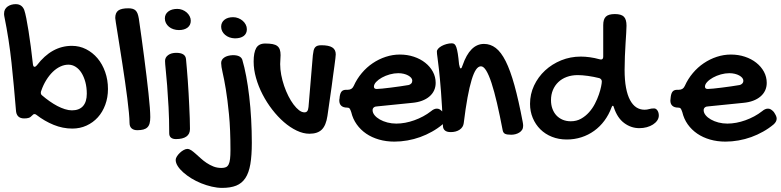

<svg xmlns="http://www.w3.org/2000/svg" viewBox="-27 -643 3766 926"><path d="M49.8 -112.8Q40.5 -227.1 28.6 -339.8Q16.6 -452.6 -6.3 -564.9Q-7.3 -568.8 -7.3 -572Q-7.3 -575.2 -7.3 -578.1Q-7.3 -589.4 -2.7 -597.7Q2 -606 9.8 -611.6Q17.6 -617.2 27.6 -620.1Q37.6 -623 48.8 -623Q78.6 -623 89.8 -595.2Q94.7 -581.1 99.9 -554.7Q105 -528.3 110.6 -493.7Q116.2 -459 121.6 -417.7Q127 -376.5 131.8 -333Q133.3 -320.8 139.6 -320.8Q145 -320.8 150.9 -328.1Q222.2 -421.9 319.8 -421.9Q356.4 -421.9 388.2 -405.8Q419.9 -389.6 443.4 -361.8Q466.8 -334 480.2 -295.9Q493.7 -257.8 493.7 -213.9Q493.7 -172.9 480.7 -137.7Q467.8 -102.5 444.8 -77.1Q421.9 -51.8 390.4 -37.4Q358.9 -22.9 321.8 -22.9Q275.9 -22.9 231.9 -40.8Q188 -58.6 148.9 -88.9Q144.5 -92.8 139.6 -92.8Q133.3 -92.8 127.9 -85.9Q120.1 -77.1 111.3 -74.5Q102.5 -71.8 89.8 -71.8Q51.3 -71.8 49.8 -112.8ZM302.7 -331.1Q283.2 -331.1 263.9 -322Q244.6 -313 227.5 -296.4Q210.4 -279.8 196 -256.6Q181.6 -233.4 171.9 -205.1Q170.9 -203.6 170.4 -200.7Q169.9 -197.8 169.9 -195.8Q169.9 -187.5 175.8 -183.1Q193.4 -168 212.2 -154.8Q231 -141.6 249.5 -131.8Q268.1 -122.1 286.1 -116.5Q304.2 -110.8 319.8 -110.8Q355 -110.8 373.3 -131.3Q391.6 -151.9 391.6 -190.9Q391.6 -221.2 384.8 -246.8Q377.9 -272.5 366.2 -291.3Q354.5 -310.1 338.1 -320.6Q321.8 -331.1 302.7 -331.1Z M528.8 -556.2Q528.8 -581.5 543.5 -592.3Q558.1 -603 591.8 -603Q603.5 -603 612.3 -600.6Q621.1 -598.1 627 -592.5Q632.8 -586.9 636.5 -577.4Q640.1 -567.9 642.6 -553.2Q648.9 -509.8 655.5 -462.2Q662.1 -414.6 668.2 -367.4Q674.3 -320.3 679.7 -275.6Q685.1 -231 689.2 -192.6Q693.4 -154.3 695.6 -124.8Q697.8 -95.2 697.8 -78.1Q697.8 -60.5 694.6 -48.3Q691.4 -36.1 683.8 -28.8Q676.3 -21.5 664.3 -18.3Q652.3 -15.1 634.8 -15.1Q617.7 -15.1 607.7 -23.9Q597.7 -32.7 597.7 -50.8Q597.7 -69.3 594.7 -100.3Q591.8 -131.3 586.9 -169.4Q582 -207.5 575.9 -250.5Q569.8 -293.5 563.2 -335.4Q556.6 -377.4 550.5 -416.3Q544.4 -455.1 539.6 -485.1Q534.7 -515.1 531.7 -534.4Q528.8 -553.7 528.8 -556.2Z M835.9 -498Q821.8 -498 809.3 -502.2Q796.9 -506.3 787.8 -513.9Q778.8 -521.5 773.4 -531.7Q768.1 -542 768.1 -554.2Q768.1 -574.7 784.4 -587.4Q800.8 -600.1 828.1 -600.1Q840.8 -600.1 852.5 -595.5Q864.3 -590.8 873.3 -583Q882.3 -575.2 887.7 -564.7Q893.1 -554.2 893.1 -543Q893.1 -522 877.7 -510Q862.3 -498 835.9 -498ZM769 -349.1Q769 -366.2 783.9 -377.2Q798.8 -388.2 823.2 -388.2Q867.2 -388.2 870.1 -357.9Q872.1 -336.9 874.3 -310.5Q876.5 -284.2 878.7 -254.6Q880.9 -225.1 882.6 -193.6Q884.3 -162.1 885.7 -131.6Q887.2 -101.1 888.2 -72.8Q889.2 -44.4 889.2 -21Q889.2 3.4 871.8 15.6Q854.5 27.8 821.3 27.8Q806.2 27.8 797.6 20.8Q789.1 13.7 789.1 0Q789.1 -67.4 785.9 -126.2Q782.7 -185.1 779.1 -231Q775.4 -276.9 772.2 -307.4Q769 -337.9 769 -349.1Z M1041.5 167Q1054.2 167 1062.5 163.3Q1070.8 159.7 1075.7 149.9Q1080.6 140.1 1082.5 123.5Q1084.5 106.9 1084.5 81.1Q1084.5 -19 1077.4 -91.3Q1070.3 -163.6 1062 -213.4Q1053.7 -263.2 1046.6 -293.2Q1039.6 -323.2 1039.6 -338.9Q1039.6 -355.5 1054.7 -365.7Q1069.8 -376 1096.2 -377Q1133.8 -377 1141.6 -355Q1151.9 -320.3 1160.4 -275.1Q1168.9 -230 1175 -177.7Q1181.2 -125.5 1184.3 -68.6Q1187.5 -11.7 1187.5 45.9Q1187.5 106.9 1180.4 148.7Q1173.3 190.4 1156.5 215.8Q1139.6 241.2 1112.3 252.2Q1085 263.2 1044.4 263.2Q1020.5 263.2 994.4 257.1Q968.3 251 943.4 241Q918.5 231 896.2 217.3Q874 203.6 857.2 188.7Q840.3 173.8 830.3 158.2Q820.3 142.6 820.3 127.9Q820.3 120.6 826.2 111.3Q832 102.1 840.6 94Q849.1 85.9 858.9 80.6Q868.7 75.2 876.5 75.2Q885.7 75.2 895.8 82Q905.8 88.9 917.2 99.1Q928.7 109.4 941.7 121.1Q954.6 132.8 970 143.1Q985.4 153.3 1002.9 160.2Q1020.5 167 1041.5 167ZM1105.5 -458Q1091.3 -458.5 1079.3 -462.9Q1067.4 -467.3 1058.6 -474.9Q1049.8 -482.4 1044.7 -492.4Q1039.6 -502.4 1039.6 -514.2Q1039.6 -534.7 1055.2 -547.4Q1070.8 -560.1 1097.2 -560.1Q1110.4 -560.1 1122.3 -555.4Q1134.3 -550.8 1143.6 -542.7Q1152.8 -534.7 1158.2 -524.2Q1163.6 -513.7 1163.6 -502Q1163.6 -481 1148.4 -469.5Q1133.3 -458 1105.5 -458Z M1481.9 -377Q1483.4 -390.6 1485.6 -399.7Q1487.8 -408.7 1492.4 -414.3Q1497.1 -419.9 1504.4 -422.4Q1511.7 -424.8 1522.9 -424.8Q1558.6 -424.8 1575.4 -414.3Q1592.3 -403.8 1592.3 -380.9Q1592.3 -376.5 1590.6 -361.6Q1588.9 -346.7 1585.9 -325Q1583 -303.2 1579.3 -277.1Q1575.7 -251 1572.3 -224.1Q1563.5 -161.6 1552.2 -84Q1545.4 -38.1 1525.1 -18.1Q1504.9 2 1465.3 2Q1435.5 2 1403.8 -13.2Q1372.1 -28.3 1342.3 -54.2Q1312.5 -80.1 1285.9 -114.5Q1259.3 -148.9 1239.3 -187.7Q1219.2 -226.6 1207.8 -267.1Q1196.3 -307.6 1196.3 -346.2Q1196.3 -389.6 1208.7 -411.4Q1221.2 -433.1 1252 -433.1Q1273.4 -433.1 1287.6 -430.4Q1301.8 -427.7 1310.3 -421.1Q1318.8 -414.6 1322.5 -403.8Q1326.2 -393.1 1326.2 -377Q1326.2 -366.2 1325.2 -355.5Q1324.2 -344.7 1324.2 -334Q1324.2 -309.1 1329.3 -282Q1334.5 -254.9 1343.3 -229Q1352.1 -203.1 1363.8 -179.9Q1375.5 -156.7 1388.7 -139.2Q1401.9 -121.6 1415.3 -111.3Q1428.7 -101.1 1441.4 -101.1Q1450.2 -101.1 1454.8 -106.9Q1459.5 -112.8 1460.9 -127Z M2052.2 -106.9Q2066.4 -119.1 2080.1 -119.1Q2087.9 -119.1 2094.2 -115.2Q2100.6 -111.3 2108.4 -103Q2115.7 -91.8 2118.9 -84.7Q2122.1 -77.6 2122.1 -70.8Q2122.1 -56.2 2107.4 -43Q2084 -23.4 2056.6 -8.1Q2029.3 7.3 1999.5 18.1Q1969.7 28.8 1938 34.4Q1906.2 40 1875 40Q1835.4 40 1800.8 30Q1766.1 20 1739 1.5Q1711.9 -17.1 1693.4 -43.2Q1674.8 -69.3 1667 -102.1Q1662.6 -115.7 1658.9 -119.9Q1655.3 -124 1647 -124Q1628.9 -124 1619.1 -132.8Q1609.4 -141.6 1609.4 -158.2Q1609.4 -165 1610.4 -167L1611.3 -176.8Q1613.8 -194.3 1620.8 -202.1Q1627.9 -210 1643.1 -210H1650.4Q1670.9 -210 1679.2 -229Q1694.3 -262.7 1717.8 -290.5Q1741.2 -318.4 1770.5 -338.1Q1799.8 -357.9 1833.3 -368.9Q1866.7 -379.9 1901.4 -379.9Q1937.5 -379.9 1969 -369.4Q2000.5 -358.9 2023.9 -340.3Q2047.4 -321.8 2060.8 -296.9Q2074.2 -272 2074.2 -243.2Q2074.2 -223.1 2066.4 -206.5Q2058.6 -189.9 2043.9 -177.5Q2029.3 -165 2008.5 -157.2Q1987.8 -149.4 1961.4 -147L1792 -129.9Q1782.2 -129.9 1776.1 -125Q1770 -120.1 1770 -111.8Q1770 -99.1 1779.5 -87.4Q1789.1 -75.7 1804.9 -66.7Q1820.8 -57.6 1841.6 -52.2Q1862.3 -46.9 1884.3 -46.9Q1905.3 -46.9 1927.5 -51Q1949.7 -55.2 1971.4 -63Q1993.2 -70.8 2013.7 -81.8Q2034.2 -92.8 2052.2 -106.9ZM1943.4 -232.9Q1950.7 -234.4 1956.1 -240Q1961.4 -245.6 1961.4 -253.9Q1961.4 -261.2 1956.1 -267.6Q1950.7 -273.9 1941.4 -279.1Q1932.1 -284.2 1919.9 -287.1Q1907.7 -290 1894 -290Q1874 -290 1853 -284.2Q1832 -278.3 1814.9 -268.8Q1797.9 -259.3 1787.1 -247.8Q1776.4 -236.3 1776.4 -225.1Q1776.4 -213.9 1790 -213.9Q1798.3 -213.9 1816.9 -215.8Q1835.4 -217.8 1857.9 -220.5Q1880.4 -223.1 1903.3 -226.6Q1926.3 -230 1943.4 -232.9Z M2080.1 -394Q2080.1 -401.4 2086.4 -408.4Q2092.8 -415.5 2103 -421.1Q2113.3 -426.8 2126.2 -430.4Q2139.2 -434.1 2152.3 -434.1Q2159.7 -434.1 2164.8 -430.2Q2169.9 -426.3 2173.8 -415.3Q2177.7 -404.3 2180.9 -384.5Q2184.1 -364.7 2187 -333Q2189 -323.2 2190.7 -318.1Q2192.4 -313 2195.3 -313Q2199.7 -313 2204.1 -328.1Q2239.7 -431.2 2307.1 -431.2Q2338.4 -431.2 2364 -411.6Q2389.6 -392.1 2411.9 -347.9Q2434.1 -303.7 2454.1 -231.7Q2474.1 -159.7 2494.1 -54.2Q2495.1 -48.8 2495.6 -44.4Q2496.1 -40 2496.1 -36.1Q2496.1 -24.9 2491 -16.8Q2485.8 -8.8 2477.5 -3.7Q2469.2 1.5 2459 4.2Q2448.7 6.8 2438.5 6.8Q2418 6.8 2408.9 2.4Q2399.9 -2 2397.5 -14.2Q2383.3 -88.4 2369.9 -146Q2356.4 -203.6 2343.5 -242.9Q2330.6 -282.2 2317.9 -302.7Q2305.2 -323.2 2292.5 -323.2Q2279.8 -323.2 2268.8 -307.4Q2257.8 -291.5 2247.6 -257.8Q2237.3 -224.1 2227.8 -172.4Q2218.3 -120.6 2209.5 -48.8Q2207 -29.3 2189.9 -17.6Q2172.9 -5.9 2146.5 -5.9Q2128.9 -5.9 2119.6 -13.2Q2110.4 -20.5 2109.4 -33.2Q2105 -134.8 2099.9 -200.4Q2094.7 -266.1 2090.3 -305.9Q2085.9 -345.7 2083 -365.2Q2080.1 -384.8 2080.1 -394Z M2865.7 -356.9Q2867.7 -356 2871.6 -356Q2882.3 -356 2882.3 -370.1V-522Q2882.3 -550.8 2895.3 -563Q2908.2 -575.2 2938.5 -575.2Q2969.2 -575.2 2981.9 -562.5Q2994.6 -549.8 2994.6 -519Q2994.6 -507.3 2993.2 -484.6Q2991.7 -461.9 2990 -433.1Q2988.3 -404.3 2986.8 -371.3Q2985.4 -338.4 2985.4 -306.2Q2985.4 -256.3 2992.2 -220.2Q2999 -184.1 3011.7 -160.4Q3024.4 -136.7 3042 -125.2Q3059.6 -113.8 3081.5 -113.8Q3093.8 -113.8 3103.8 -116.9Q3113.8 -120.1 3127.4 -120.1Q3137.2 -120.1 3143.8 -110.1Q3150.4 -100.1 3150.4 -85.9Q3150.4 -73.2 3142.8 -62Q3135.3 -50.8 3122.3 -42.5Q3109.4 -34.2 3092.3 -29.5Q3075.2 -24.9 3056.6 -24.9Q3016.6 -24.9 2983.4 -49.6Q2950.2 -74.2 2933.6 -125Q2932.1 -132.8 2928.7 -132.8Q2924.8 -132.8 2922.4 -125Q2909.2 -89.4 2887.9 -60.8Q2866.7 -32.2 2838.6 -12Q2810.5 8.3 2777.1 19Q2743.7 29.8 2706.5 29.8Q2667.5 29.8 2635 16.8Q2602.5 3.9 2579.1 -19.3Q2555.7 -42.5 2542.5 -74Q2529.3 -105.5 2529.3 -142.1Q2529.3 -189 2548.8 -230.5Q2568.4 -272 2601.8 -303Q2635.3 -334 2679.7 -352.1Q2724.1 -370.1 2774.4 -370.1Q2794.9 -370.1 2817.9 -366.9Q2840.8 -363.8 2865.7 -356.9ZM2725.6 -58.1Q2753.4 -58.1 2775.1 -70.3Q2796.9 -82.5 2813.7 -101.3Q2830.6 -120.1 2842.3 -142.8Q2854 -165.5 2861.3 -187Q2868.7 -208.5 2872.1 -225.6Q2875.5 -242.7 2875.5 -250Q2875.5 -255.4 2872.6 -259.5Q2869.6 -263.7 2863.8 -266.1Q2850.6 -269.5 2836.4 -272.2Q2822.3 -274.9 2808.6 -276.9Q2794.9 -278.8 2782.5 -279.8Q2770 -280.8 2759.8 -280.8Q2730.5 -280.8 2706.5 -272Q2682.6 -263.2 2665.8 -247.1Q2648.9 -231 2639.6 -208.7Q2630.4 -186.5 2630.4 -160.2Q2630.4 -136.7 2637.5 -117.9Q2644.5 -99.1 2657 -85.9Q2669.4 -72.8 2687 -65.4Q2704.6 -58.1 2725.6 -58.1Z M3648.9 -106.9Q3663.1 -119.1 3676.8 -119.1Q3684.6 -119.1 3690.9 -115.2Q3697.3 -111.3 3705.1 -103Q3712.4 -91.8 3715.6 -84.7Q3718.8 -77.6 3718.8 -70.8Q3718.8 -56.2 3704.1 -43Q3680.7 -23.4 3653.3 -8.1Q3626 7.3 3596.2 18.1Q3566.4 28.8 3534.7 34.4Q3502.9 40 3471.7 40Q3432.1 40 3397.5 30Q3362.8 20 3335.7 1.5Q3308.6 -17.1 3290 -43.2Q3271.5 -69.3 3263.7 -102.1Q3259.3 -115.7 3255.6 -119.9Q3252 -124 3243.7 -124Q3225.6 -124 3215.8 -132.8Q3206.1 -141.6 3206.1 -158.2Q3206.1 -165 3207 -167L3208 -176.8Q3210.4 -194.3 3217.5 -202.1Q3224.6 -210 3239.7 -210H3247.1Q3267.6 -210 3275.9 -229Q3291 -262.7 3314.5 -290.5Q3337.9 -318.4 3367.2 -338.1Q3396.5 -357.9 3429.9 -368.9Q3463.4 -379.9 3498 -379.9Q3534.2 -379.9 3565.7 -369.4Q3597.2 -358.9 3620.6 -340.3Q3644 -321.8 3657.5 -296.9Q3670.9 -272 3670.9 -243.2Q3670.9 -223.1 3663.1 -206.5Q3655.3 -189.9 3640.6 -177.5Q3626 -165 3605.2 -157.2Q3584.5 -149.4 3558.1 -147L3388.7 -129.9Q3378.9 -129.9 3372.8 -125Q3366.7 -120.1 3366.7 -111.8Q3366.7 -99.1 3376.2 -87.4Q3385.7 -75.7 3401.6 -66.7Q3417.5 -57.6 3438.2 -52.2Q3459 -46.9 3481 -46.9Q3502 -46.9 3524.2 -51Q3546.4 -55.2 3568.1 -63Q3589.8 -70.8 3610.4 -81.8Q3630.9 -92.8 3648.9 -106.9ZM3540 -232.9Q3547.4 -234.4 3552.7 -240Q3558.1 -245.6 3558.1 -253.9Q3558.1 -261.2 3552.7 -267.6Q3547.4 -273.9 3538.1 -279.1Q3528.8 -284.2 3516.6 -287.1Q3504.4 -290 3490.7 -290Q3470.7 -290 3449.7 -284.2Q3428.7 -278.3 3411.6 -268.8Q3394.5 -259.3 3383.8 -247.8Q3373 -236.3 3373 -225.1Q3373 -213.9 3386.7 -213.9Q3395 -213.9 3413.6 -215.8Q3432.1 -217.8 3454.6 -220.5Q3477.1 -223.1 3500 -226.6Q3522.9 -230 3540 -232.9Z"/></svg>

Font: Gochi Hand Cyrillic
Style: Regular
Weight: 400
Designer: Juan Pablo del Peral; Denis Ignatov
Foundry: Juan Pablo del Peral; Denis Ignatov
Version: Version 1.00 June 29, 2018, initial release